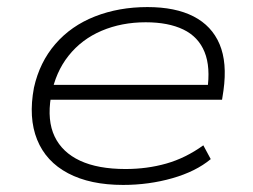

<svg xmlns="http://www.w3.org/2000/svg" viewBox="-20 -515 715 543"><path d="M328 8Q235 8 172.5 -25Q110 -58 85 -120Q60 -182 76 -267Q92 -339 136.5 -390.5Q181 -442 248.5 -468.5Q316 -495 397 -495Q476 -495 527.5 -468.5Q579 -442 601 -390Q623 -338 612 -259L608 -233H102L108 -275H592L566 -259Q576 -325 558.5 -368Q541 -411 498.5 -431.5Q456 -452 392 -452Q324 -452 267.5 -428Q211 -404 174 -357.5Q137 -311 125 -246L124 -241Q113 -174 134.5 -129Q156 -84 206.5 -60.5Q257 -37 335 -37Q396 -37 450.5 -52.5Q505 -68 555 -104L576 -65Q534 -30 467.5 -11Q401 8 328 8Z"/></svg>

Font: Nunito Sans 10pt Expanded ExtraLight
Style: Italic
Weight: 250
Width: 7
Italic angle: -9°
Designer: Vernon Adams
Foundry: Vernon Adams
Version: Version 3.101;gftools[0.9.27]